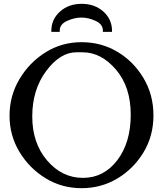

<svg xmlns="http://www.w3.org/2000/svg" viewBox="-20 -966 854 1006"><path d="M249 -799V-804Q249 -865 294.5 -905.5Q340 -946 408 -946Q476 -946 521.5 -905.5Q567 -865 567 -804V-799H519V-806Q519 -839 481 -856.5Q443 -874 406.5 -874Q370 -874 331.5 -856.5Q293 -839 293 -806V-799ZM219 -32Q134 -84 82 -170Q30 -256 30 -360Q30 -464 82 -551.5Q134 -639 219 -692Q304 -745 407 -745Q510 -745 594.5 -695Q679 -645 731.5 -557.5Q784 -470 784 -361.5Q784 -253 731.5 -167Q679 -81 594.5 -30.5Q510 20 407 20Q304 20 219 -32ZM413 -692H380Q295 -692 222 -594Q149 -496 149 -356Q149 -216 227 -125Q305 -34 414.5 -34Q524 -34 594.5 -126.5Q665 -219 665 -365Q665 -511 587.5 -601.5Q510 -692 413 -692Z"/></svg>

Font: Sawarabi Mincho
Style: Regular
Weight: 400
Version: Version 1.00